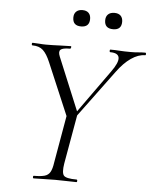

<svg xmlns="http://www.w3.org/2000/svg" viewBox="-55 -842 713 889"><g transform="rotate(5 301.5 -398.0)"><path d="M282 -270 273 -278 449 -524Q481 -568 478 -590.5Q475 -613 437 -613Q434 -613 434 -619Q434 -625 437 -625Q460 -625 480 -623.5Q500 -622 532 -622Q553 -622 566.5 -623.5Q580 -625 599 -625Q603 -625 603 -619Q603 -613 599 -613Q568 -613 534.5 -590Q501 -567 469 -523ZM135 0Q131 0 131 -6Q131 -12 135 -12Q167 -12 184.5 -17Q202 -22 210.5 -37Q219 -52 223 -81L263 -310L312 -319L270 -81Q263 -38 273.5 -25Q284 -12 333 -12Q337 -12 337 -6Q337 0 333 0Q313 0 288.5 -1Q264 -2 235 -2Q205 -2 180 -1Q155 0 135 0ZM274 -271 159 -542Q143 -580 125 -596.5Q107 -613 76 -613Q72 -613 72 -619Q72 -625 76 -625Q90 -625 106.5 -623.5Q123 -622 138 -622Q171 -622 201 -623.5Q231 -625 253 -625Q256 -625 255 -619Q254 -613 250 -613Q216 -613 206.5 -604Q197 -595 206 -573L312 -317ZM441 -720Q401 -720 401 -758Q401 -776 411.5 -786Q422 -796 441 -796Q460 -796 470 -786Q480 -776 480 -758Q480 -720 441 -720ZM292 -720Q253 -720 253 -758Q253 -776 263.5 -786Q274 -796 292 -796Q311 -796 321 -786Q331 -776 331 -758Q331 -720 292 -720Z"/></g></svg>

Font: Cormorant Garamond Light Light
Style: Italic
Weight: 300
Italic angle: -10°
Version: Version 4.001